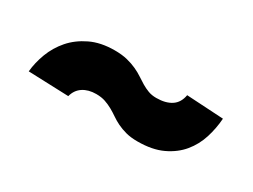

<svg xmlns="http://www.w3.org/2000/svg" viewBox="-32 -618 813 618"><g transform="rotate(30 375.0 -309.0)"><path d="M63 -220.5Q66 -254 79.2 -289Q92.5 -324 117.2 -352.5Q142 -381 179.8 -399.2Q217.5 -417.5 269.5 -417.5Q296.5 -417.5 316.5 -412.5Q336.5 -407.5 352.2 -400.2Q368 -393 380.5 -384.5Q393 -376 405.2 -368.8Q417.5 -361.5 430.8 -356.5Q444 -351.5 461 -351.5Q495.5 -351.5 516.8 -365.5Q538 -379.5 543 -409L680.5 -401Q678 -364.5 666.8 -328.5Q655.5 -292.5 632 -264Q608.5 -235.5 571 -217.8Q533.5 -200 478.5 -200Q453.5 -200 435 -205Q416.5 -210 401.8 -217.2Q387 -224.5 374.8 -233Q362.5 -241.5 349.5 -248.8Q336.5 -256 322 -261Q307.5 -266 288 -266Q259 -266 239.2 -253Q219.5 -240 213 -215Z"/></g></svg>

Font: B612
Style: Bold
Weight: 700
Designer: Nicolas Chauveau, Thomas Paillot, Jonathan Favre-Lamarine, Jean-Luc Vinot
Foundry: AIRBUS
Version: Version 1.008